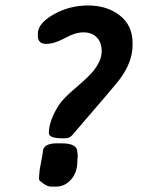

<svg xmlns="http://www.w3.org/2000/svg" viewBox="-20 -696 526 708"><path d="M119.6 -564V-571.8Q119.6 -609.9 177.7 -642.8Q235.8 -675.8 305.2 -675.8Q374.5 -675.8 421.6 -639.2Q468.8 -602.5 468.8 -538.1V-528.8Q468.8 -468.8 423.8 -406.7Q407.7 -384.3 245.6 -196.8Q236.3 -186 218.8 -186H210Q160.2 -186 160.2 -205.6Q160.2 -250.5 196.8 -308.1Q211.4 -331.5 259.3 -372.3Q307.1 -413.1 322.8 -432.6Q355 -472.2 355 -506.1Q355 -540 336.7 -558.3Q318.4 -576.7 287.8 -576.7Q257.3 -576.7 219 -555.4Q180.7 -534.2 150.1 -534.2Q119.6 -534.2 119.6 -564ZM266.1 -113.3Q266.1 -113.3 265.1 -99.1Q265.1 -60.5 242.2 -34.2Q219.2 -7.8 186 -7.8H168.5Q155.8 -7.8 139.9 -19Q124 -30.3 124 -34.2V-43L124.5 -45.4V-49.8L126.5 -71.3L136.2 -123L137.7 -134.3Q137.7 -167.5 189.9 -167.5H207Q265.1 -167.5 265.1 -135.7L265.6 -132.8L266.1 -130.4L266.6 -119.1V-116.2Z"/></svg>

Font: Averia Sans Libre
Style: Bold Italic
Weight: 700
Italic angle: -6.90001°
Version: Version 1.002